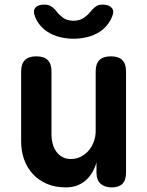

<svg xmlns="http://www.w3.org/2000/svg" viewBox="-20 -805 640 835"><path d="M396.1 -494Q396.1 -527.5 412.3 -543.7Q428.6 -560 462.1 -560Q495.6 -560 511.9 -543.7Q528.1 -527.5 528.1 -494V-54.6Q528.1 -21.8 512.6 -5.9Q497 10 466.3 10Q435.6 10 417.6 -5.9Q399.6 -21.8 399.6 -54.6V-98.2Q384.2 -46.7 350.2 -18.4Q316.2 10 266.1 10Q220.5 10 184.5 -5.3Q148.6 -20.5 123.4 -47.6Q98.2 -74.7 85 -111.1Q71.9 -147.5 71.9 -190.5V-494Q71.9 -527.5 88.1 -543.7Q104.4 -560 137.9 -560Q171.4 -560 187.7 -543.7Q203.9 -527.5 203.9 -494V-219.3Q203.9 -199.6 208.8 -180.7Q213.7 -161.7 224.1 -146.9Q234.4 -132 250.2 -122.8Q266 -113.5 288.8 -113.5Q313 -113.5 333 -124.3Q353.1 -135 367 -151.9Q380.9 -168.7 388.5 -190.4Q396.1 -212.1 396.1 -234.7ZM131.4 -735.3Q122.5 -757.9 134 -771.4Q145.5 -785 172.9 -785Q183.2 -785 190.8 -782.7Q198.5 -780.4 204.2 -776.1Q217 -767.8 225.9 -755.5Q234.7 -743.1 249 -732.1Q268.5 -714.8 299.7 -714.8Q330.9 -714.8 350.7 -732.1Q364.3 -742.1 373.3 -754Q382.3 -765.8 393.1 -774.1Q399.8 -779.4 407.3 -782.2Q414.8 -785 426.1 -785Q453.5 -785 465.5 -771.4Q477.5 -757.9 468.6 -735.3Q456.8 -702.7 428.6 -677.9Q379.7 -637.2 300 -636.5Q220.3 -637.2 171.4 -677.9Q142.5 -702.7 131.4 -735.3Z"/></svg>

Font: Maple Mono
Style: Regular
Weight: 400
Monospace: yes
Designer: subframe7536
Version: Version 7.300